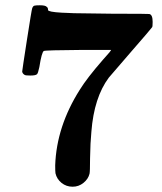

<svg xmlns="http://www.w3.org/2000/svg" viewBox="-20 -496 615 727"><path d="M162 -458Q162 -451 213 -448Q221 -448 238 -447Q255 -446 260 -446Q261 -446 410 -444Q543 -444 545 -443Q558 -441 558 -413Q558 -395 556 -393Q554 -389 473 -296L392 -202Q336 -127 326 3Q322 43 321 104Q321 154 319 162Q314 182 296 196.5Q278 211 255 211Q231 211 213 196.5Q195 182 190 160Q189 153 189 130Q194 -17 282 -156Q309 -200 370 -270Q404 -307 400 -307H293Q151 -306 146 -303Q138 -299 129 -242Q124 -218 120 -215Q115 -210 95 -210Q78 -210 74 -212Q65 -217 64 -225Q64 -229 82 -345Q100 -461 102 -465Q105 -473 110 -474.5Q115 -476 131 -476Q152 -476 157 -470Q162 -467 162 -458Z"/></svg>

Font: KaTeX_Math
Style: Bold Italic
Weight: 700
Version: Version 3699957226